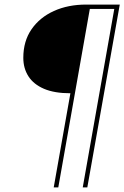

<svg xmlns="http://www.w3.org/2000/svg" viewBox="-20 -720 544 840"><path d="M215 100 288 -312Q218 -312 172.5 -331.5Q127 -351 104.5 -386Q82 -421 82 -467Q82 -540 118 -592Q154 -644 216 -672Q278 -700 357 -700H504L362 100H342L480 -681H373L235 100Z"/></svg>

Font: DM Sans 18pt Thin
Style: Italic
Weight: 250
Italic angle: -10°
Designer: Colophon Foundry, Jonny Pinhorn
Foundry: Colophon Foundry
Version: Version 4.004;gftools[0.9.30]